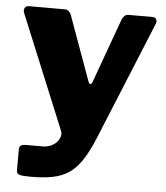

<svg xmlns="http://www.w3.org/2000/svg" viewBox="-51 -576 680 786"><g transform="rotate(5 289.0 -182.5)"><path d="M103 165Q72 165 59 161.5Q46 158 46 145V55Q46 48 52 42.5Q58 37 74 37H143Q161 37 176 30Q191 23 200 13Q209 3 212.5 -9Q216 -21 212 -32L18 -503Q15 -514 20 -522Q25 -530 36 -530H184Q193 -530 199.5 -524.5Q206 -519 209 -512L306 -244Q309 -235 314 -234.5Q319 -234 323 -244L420 -512Q424 -519 430 -524.5Q436 -530 444 -530H544Q555 -530 559.5 -522Q564 -514 560 -504L360 -16Q336 42 312 77.5Q288 113 259 132Q230 151 192 158Q154 165 103 165Z"/></g></svg>

Font: Libre Franklin Thin ExtraBold
Style: Regular
Weight: 800
Version: Version 3.000